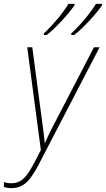

<svg xmlns="http://www.w3.org/2000/svg" viewBox="-41 -957 545 987"><path d="M325 -785 326 -777H340C389 -814 453 -886 484 -930V-937H452C428 -896 374 -830 325 -785ZM184 -785 185 -777H199C247 -814 312 -886 342 -930V-937H311C287 -896 233 -830 184 -785ZM17 10C90 10 122 -39 177 -148L471 -714H442L222 -290C211 -269 200 -244 189 -220C187 -245 184 -267 181 -291L125 -714H99L169 -186C108 -65 83 -15 17 -15C2 -15 -10 -17 -21 -21V4C-11 8 2 10 17 10Z"/></svg>

Font: Noto Sans Condensed Thin
Style: Italic
Weight: 100
Width: 3
Italic angle: -12°
Designer: Monotype Design Team
Foundry: Monotype Imaging Inc.
Version: Version 2.013